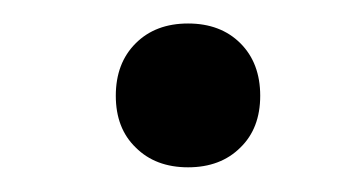

<svg xmlns="http://www.w3.org/2000/svg" viewBox="-20 -134 297 161"><path d="M181.6 -10.3Q165 6.3 137.7 6.3Q110.4 6.3 93.8 -10.3Q77.1 -26.4 77.1 -53.7Q77.1 -81.1 93.8 -97.7Q110.4 -114.3 137.7 -114.3Q165 -114.3 181.6 -97.7Q198.2 -81.1 198.2 -53.7Q198.2 -26.4 181.6 -10.3Z"/></svg>

Font: Spinnaker
Style: Regular
Weight: 400
Designer: Elena Albertoni
Foundry: Elena Albertoni
Version: Version 1.001